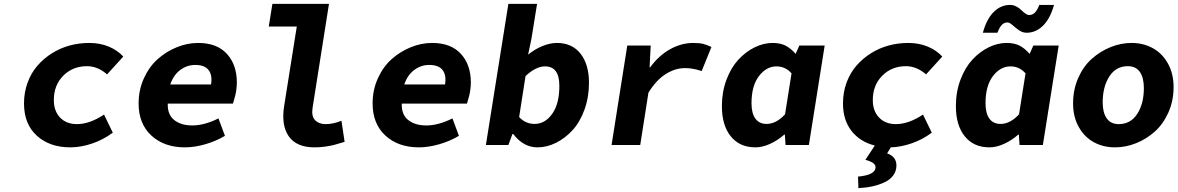

<svg xmlns="http://www.w3.org/2000/svg" viewBox="-20 -743 6036 984"><path d="M340.8 12.2Q234.4 12.2 168.7 -47.6Q103 -107.4 103 -212.9Q103 -270 121.6 -320.1Q140.1 -370.1 172.1 -406.7Q204.1 -443.4 246.3 -470Q288.6 -496.6 337.4 -509.8Q386.2 -522.9 437 -522.9Q493.2 -522.9 538.1 -503.9Q583 -484.9 611.8 -453.1L528.8 -361.8Q480.5 -403.8 425.8 -403.8Q353 -403.8 304.4 -355.2Q255.9 -306.6 255.9 -230Q255.9 -173.8 288.1 -140.4Q320.3 -106.9 374 -106.9Q439.5 -106.9 513.2 -155.8L558.1 -63Q508.8 -26.4 451.2 -7.1Q393.6 12.2 340.8 12.2Z M927.7 12.2Q821.8 12.2 756.1 -48.1Q690.4 -108.4 690.4 -212.9Q690.4 -282.2 717.5 -341.8Q744.6 -401.4 788.3 -440.2Q832 -479 886.2 -501Q940.4 -522.9 995.6 -522.9Q1091.8 -522.9 1142.8 -467Q1193.8 -411.1 1193.8 -320.8Q1193.8 -302.2 1191.2 -283.2Q1188.5 -264.2 1185.8 -253.9Q1183.1 -243.7 1178.7 -228.5Q1174.3 -213.4 1173.8 -211.9H839.8Q837.9 -155.8 872.8 -127.9Q907.7 -100.1 965.8 -100.1Q1027.3 -100.1 1099.6 -136.2L1132.8 -46.9Q1086.9 -19.5 1032 -3.7Q977.1 12.2 927.7 12.2ZM852.5 -310.1H1061.5Q1069.3 -356.9 1049.3 -383.5Q1029.3 -410.2 980.5 -410.2Q939 -410.2 904.3 -384.8Q869.6 -359.4 852.5 -310.1Z M1592.3 12.2Q1500 12.2 1460.4 -43.7Q1420.9 -99.6 1436 -198.2L1501 -606.9H1357.4L1376 -723.1H1666L1582 -190.9Q1575.2 -147 1595 -127Q1614.7 -106.9 1649.4 -106.9Q1687 -106.9 1730 -124L1746.1 -16.1Q1711.4 -5.4 1693.8 -0.7Q1676.3 3.9 1648.9 8.1Q1621.6 12.2 1592.3 12.2Z M2127 12.2Q2021 12.2 1955.3 -48.1Q1889.6 -108.4 1889.6 -212.9Q1889.6 -282.2 1916.7 -341.8Q1943.8 -401.4 1987.5 -440.2Q2031.2 -479 2085.4 -501Q2139.6 -522.9 2194.8 -522.9Q2291 -522.9 2342 -467Q2393.1 -411.1 2393.1 -320.8Q2393.1 -302.2 2390.4 -283.2Q2387.7 -264.2 2385 -253.9Q2382.3 -243.7 2377.9 -228.5Q2373.5 -213.4 2373 -211.9H2039.1Q2037.1 -155.8 2072 -127.9Q2106.9 -100.1 2165 -100.1Q2226.6 -100.1 2298.8 -136.2L2332 -46.9Q2286.1 -19.5 2231.2 -3.7Q2176.3 12.2 2127 12.2ZM2051.8 -310.1H2260.7Q2268.6 -356.9 2248.5 -383.5Q2228.5 -410.2 2179.7 -410.2Q2138.2 -410.2 2103.5 -384.8Q2068.8 -359.4 2051.8 -310.1Z M2734.4 12.2Q2662.6 12.2 2610.4 -56.2H2606.4L2585.4 0H2470.2L2585.4 -723.1H2732.4L2703.6 -543.9L2686.5 -462.9Q2720.2 -490.7 2759.5 -506.8Q2798.8 -522.9 2834.5 -522.9Q2912.1 -522.9 2955.3 -467.8Q2998.5 -412.6 2998.5 -318.8Q2998.5 -244.1 2975.1 -180.2Q2951.7 -116.2 2913.8 -75.2Q2876 -34.2 2829.3 -11Q2782.7 12.2 2734.4 12.2ZM2720.2 -107.9Q2772.9 -107.9 2809.8 -159.2Q2846.7 -210.4 2846.7 -303.2Q2846.7 -402.8 2773.4 -402.8Q2726.1 -402.8 2673.3 -353L2640.6 -143.1Q2673.3 -107.9 2720.2 -107.9Z M3114.3 0 3194.8 -509.8H3314.9L3309.1 -397.9H3312Q3357.4 -459.5 3415 -491.2Q3472.7 -522.9 3533.2 -522.9Q3564 -522.9 3583.7 -518.1Q3603.5 -513.2 3626 -502L3576.2 -378.9Q3555.2 -385.3 3547.6 -387.2Q3540 -389.2 3523.9 -391.6Q3507.8 -394 3490.2 -394Q3440.9 -394 3392.3 -363.8Q3343.8 -333.5 3303.2 -268.1L3261.2 0Z M3851.6 12.2Q3771 12.2 3725.3 -44.2Q3679.7 -100.6 3679.7 -199.2Q3679.7 -272 3703.1 -334.2Q3726.6 -396.5 3763.9 -437Q3801.3 -477.5 3847.2 -500.2Q3893.1 -522.9 3939.5 -522.9Q3979.5 -522.9 4006.3 -509Q4033.2 -495.1 4057.6 -466.8L4076.7 -509.8H4206.5L4125.5 0H4005.9L4002.4 -53.2H3999.5Q3966.3 -23.9 3927 -5.9Q3887.7 12.2 3851.6 12.2ZM3908.7 -107.9Q3958 -107.9 4003.4 -157.2L4036.6 -367.2Q4004.9 -402.8 3959.5 -402.8Q3907.7 -402.8 3869.6 -353Q3831.5 -303.2 3831.5 -213.9Q3831.5 -161.6 3851.6 -134.8Q3871.6 -107.9 3908.7 -107.9Z M4755.4 -63Q4707.5 -27.3 4652.1 -8.3Q4596.7 10.7 4545.4 12.2L4526.4 43Q4574.2 59.6 4574.2 105Q4574.2 133.3 4558.3 155.3Q4542.5 177.2 4514.4 190.7Q4486.3 204.1 4452.6 211.7Q4418.9 219.2 4379.4 221.2L4377.4 162.1Q4467.3 153.8 4467.3 113.8Q4467.3 89.4 4415 76.2L4463.4 2.9Q4387.7 -16.1 4344 -72Q4300.3 -127.9 4300.3 -212.9Q4300.3 -270 4318.8 -320.1Q4337.4 -370.1 4369.4 -406.7Q4401.4 -443.4 4443.6 -470Q4485.8 -496.6 4534.7 -509.8Q4583.5 -522.9 4634.3 -522.9Q4690.4 -522.9 4735.4 -503.9Q4780.3 -484.9 4809.1 -453.1L4726.1 -361.8Q4677.7 -403.8 4623 -403.8Q4550.3 -403.8 4501.7 -355.2Q4453.1 -306.6 4453.1 -230Q4453.1 -173.8 4485.4 -140.4Q4517.6 -106.9 4571.3 -106.9Q4636.7 -106.9 4710.4 -155.8Z M5017.1 -575.2Q5036.6 -646 5073 -681.9Q5109.4 -717.8 5156.7 -717.8Q5173.3 -717.8 5188.7 -709.7Q5204.1 -701.7 5213.6 -691.9Q5223.1 -682.1 5234.4 -674.1Q5245.6 -666 5254.9 -666Q5271 -666 5283.2 -677.7Q5295.4 -689.5 5306.6 -717.8H5381.8Q5362.3 -647.5 5325.4 -611.3Q5288.6 -575.2 5241.7 -575.2Q5220.2 -575.2 5201.7 -588.4Q5183.1 -601.6 5168.7 -614.7Q5154.3 -627.9 5143.1 -627.9Q5127 -627.9 5115 -616.2Q5103 -604.5 5091.8 -575.2ZM5050.8 12.2Q4970.2 12.2 4924.6 -44.2Q4878.9 -100.6 4878.9 -199.2Q4878.9 -272 4902.3 -334.2Q4925.8 -396.5 4963.1 -437Q5000.5 -477.5 5046.4 -500.2Q5092.3 -522.9 5138.7 -522.9Q5178.7 -522.9 5205.6 -509Q5232.4 -495.1 5256.8 -466.8L5275.9 -509.8H5405.8L5324.7 0H5205.1L5201.7 -53.2H5198.7Q5165.5 -23.9 5126.2 -5.9Q5086.9 12.2 5050.8 12.2ZM5107.9 -107.9Q5157.2 -107.9 5202.6 -157.2L5235.8 -367.2Q5204.1 -402.8 5158.7 -402.8Q5106.9 -402.8 5068.8 -353Q5030.8 -303.2 5030.8 -213.9Q5030.8 -161.6 5050.8 -134.8Q5070.8 -107.9 5107.9 -107.9Z M5694.3 12.2Q5634.8 12.2 5586.7 -13.7Q5538.6 -39.6 5509 -91.6Q5479.5 -143.6 5479.5 -212.9Q5479.5 -283.2 5505.6 -342.8Q5531.7 -402.3 5574.7 -440.9Q5617.7 -479.5 5670.9 -501.2Q5724.1 -522.9 5779.3 -522.9Q5838.4 -522.9 5887 -496.8Q5935.5 -470.7 5965.1 -418.5Q5994.6 -366.2 5994.6 -296.9Q5994.6 -226.6 5968.3 -167.2Q5941.9 -107.9 5899.2 -69.3Q5856.4 -30.8 5803 -9.3Q5749.5 12.2 5694.3 12.2ZM5713.4 -106.9Q5774.4 -106.9 5808.3 -159.2Q5842.3 -211.4 5842.3 -292Q5842.3 -344.7 5821.8 -374.3Q5801.3 -403.8 5760.3 -403.8Q5699.2 -403.8 5665.3 -351.1Q5631.3 -298.3 5631.3 -217.8Q5631.3 -166 5651.9 -136.5Q5672.4 -106.9 5713.4 -106.9Z"/></svg>

Font: Office Code Pro Bold Italic
Style: Regular
Weight: 700
Italic angle: -9°
Designer: Nathan Rutzky & Paul D. Hunt
Foundry: Adobe Systems Incorporated
Version: Version 1.004;PS 001.004;hotconv 1.0.70;makeotf.lib2.5.58329